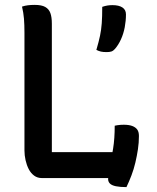

<svg xmlns="http://www.w3.org/2000/svg" viewBox="-20 -728 640 785"><path d="M151 0Q133 0 119.5 -10Q106 -20 97.5 -36.5Q89 -53 84.5 -73Q80 -93 80 -113Q80 -171 80 -231Q80 -291 80 -351.5Q80 -412 80 -473Q80 -534 80 -594Q80 -627 78 -651.5Q76 -676 70 -701Q82 -705 94.5 -706.5Q107 -708 122 -708Q150 -708 165 -699.5Q180 -691 186 -674.5Q192 -658 192 -631Q192 -569 192 -504.5Q192 -440 192 -373Q192 -306 192 -239.5Q192 -173 192 -106H452Q467 -106 478 -99.5Q489 -93 495 -79.5Q501 -66 502.5 -46Q504 -26 502 0ZM449 -214Q454 -215 459.5 -216Q465 -217 472 -217.5Q479 -218 486 -218Q507 -218 520.5 -213Q534 -208 541 -198.5Q548 -189 548 -172Q548 -145 544 -118Q540 -91 533.5 -63.5Q527 -36 517.5 -11Q508 14 497 37Q471 37 454 33.5Q437 30 429.5 22.5Q422 15 422 4Q423 -20 429.5 -50.5Q436 -81 442.5 -121Q449 -161 449 -214ZM440 -707Q466 -707 480.5 -697.5Q495 -688 495 -669Q495 -643 490 -616.5Q485 -590 474.5 -567Q464 -544 450 -528Q443 -520 435.5 -517.5Q428 -515 416 -515Q402 -515 393 -517Q384 -519 374 -524Q384 -558 389 -582Q394 -606 396 -632.5Q398 -659 398 -700Q410 -704 419.5 -705.5Q429 -707 440 -707Z"/></svg>

Font: Recursive Monospace Casual Medium
Style: Regular
Weight: 500
Version: Version 1.047